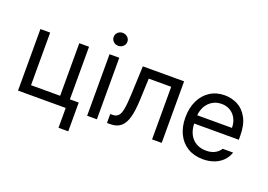

<svg xmlns="http://www.w3.org/2000/svg" viewBox="-121 -1057 2168 1555"><g transform="rotate(20 962.5 -279.0)"><path d="M485.4 -77.1H561.5V170.9H477.5V0H66.4V-530.3H150.4V-77.1H401.4V-530.3H485.4Z M662.1 -530.3H746.1V0H662.1ZM645.5 -673.8Q645.5 -697.3 662.6 -713.4Q679.7 -729.5 704.1 -729.5Q728.5 -729.5 746.1 -713.4Q763.7 -697.3 763.7 -673.8Q763.7 -650.4 746.1 -634.3Q728.5 -618.2 704.1 -618.2Q679.7 -618.2 662.6 -634.3Q645.5 -650.4 645.5 -673.8Z M833 -77.1H851.6Q884.3 -77.1 901.6 -95.2Q918.9 -113.3 927.5 -159.2Q936 -205.1 939.5 -295.9L949.2 -530.3H1304.7V0H1221.7V-453.1H1028.3L1020.5 -264.6Q1016.6 -172.9 1001 -115.7Q985.4 -58.6 952.1 -29.3Q918.9 0 861.3 0H833Z M1414.1 -260.7Q1414.1 -341.8 1444.1 -404.5Q1474.1 -467.3 1528.6 -502.2Q1583 -537.1 1654.3 -537.1Q1714.4 -537.1 1766.1 -510.5Q1817.9 -483.9 1850.3 -424.6Q1882.8 -365.2 1882.8 -272.5V-237.3H1498Q1500 -182.1 1521 -143.1Q1542 -104 1578.4 -83.7Q1614.7 -63.5 1662.1 -63.5Q1707 -63.5 1738 -80.3Q1769 -97.2 1785.2 -124H1875Q1862.3 -84 1832.8 -53.5Q1803.2 -22.9 1759.5 -6.1Q1715.8 10.7 1662.1 10.7Q1586.4 10.7 1530.3 -22.9Q1474.1 -56.6 1444.1 -118.2Q1414.1 -179.7 1414.1 -260.7ZM1797.9 -308.6Q1797.9 -353 1780 -387.9Q1762.2 -422.9 1729.5 -442.9Q1696.8 -462.9 1654.3 -462.9Q1609.9 -462.9 1575.4 -441.9Q1541 -420.9 1521.2 -385.5Q1501.5 -350.1 1498.5 -308.6Z"/></g></svg>

Font: Pretendard GOV
Style: Regular
Weight: 400
Designer: Base glyphs from Inter by Rasmus Andersson; Hangeul glyphs from Noto Sans CJK(Source Han Sans) by Jang Soo-young and Kan
Foundry: Kil Hyung-jin
Version: Version 1.309